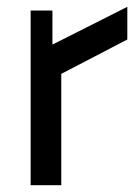

<svg xmlns="http://www.w3.org/2000/svg" viewBox="-20 -544 406 564"><path d="M70 -513H134V-413L354 -524V-428L160 -327V0H70Z"/></svg>

Font: Lineal
Style: Regular
Weight: 400
Designer: Created by Frank Adebiaye with contributions from Anton Moglia & Ariel Martín Pérez
Created by Frank ADEBIAYE with FontF
Foundry: Velvetyne Type Foundry
Version: Version 2.000